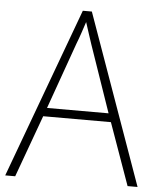

<svg xmlns="http://www.w3.org/2000/svg" viewBox="-52 -761 661 805"><g transform="rotate(5 278.5 -358.0)"><path d="M515 0 422 -261H137L42 0H0L264 -716H302L557 0ZM409 -297 312 -578Q307 -594 298.5 -619Q290 -644 282 -670Q274 -646 266 -622Q258 -598 250 -578L150 -297Z"/></g></svg>

Font: Noto Sans Disp ExtLt
Style: Regular
Weight: 200
Designer: Monotype Design Team
Foundry: Monotype Imaging Inc.
Version: Version 2.000;GOOG;noto-source:20170915:90ef993387c0